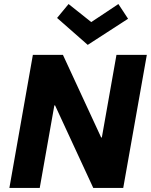

<svg xmlns="http://www.w3.org/2000/svg" viewBox="-20 -932 748 952"><path d="M591 0H442.5L253 -409.5H249.5L177 0H26.5L143 -660H292L481.5 -250.5H485L557.5 -660H708ZM415 -709.5 263 -843 320 -912 432.5 -822.5 567 -912 615 -839Z"/></svg>

Font: Lucymar Sans
Style: Bold Italic
Weight: 700
Italic angle: -10°
Foundry: The League of Moveable Type (original font) / Main changes by Cristiano Sobral with portions from Mirco Monsees
Version: Version 2.00;August 30, 2020;FontCreator 13.0.0.2681 64-bit